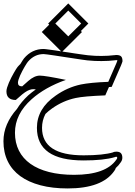

<svg xmlns="http://www.w3.org/2000/svg" viewBox="-76 -731 777 1101"><path d="M430.7 -596.2 387.7 -553.2 394 -547.4 281.7 -435.5Q289.6 -434.1 297.6 -432.9Q305.7 -431.6 314 -430.7Q332.5 -427.7 350.3 -425Q368.2 -422.4 383.3 -420.2Q398.4 -418 410.2 -416.5Q421.9 -415 428.2 -414.1Q450.2 -411.6 469.2 -410.9Q488.3 -410.2 505.9 -410.2Q543.9 -410.2 579.6 -414.6H581.5Q585.4 -415.5 588.1 -415.5Q590.8 -415.5 592.3 -415.5Q610.4 -415.5 618.4 -407.7Q626.5 -399.9 626.5 -379.4Q626 -378.4 625.2 -375.7Q624.5 -373 624 -371.6Q623 -369.1 621.3 -364.5Q619.6 -359.9 618.2 -356.4Q612.3 -343.3 605.5 -327.1Q598.6 -311 591.3 -294.4Q584 -277.8 577.1 -262Q570.3 -246.1 564.5 -232.9Q560.5 -232.4 556.6 -232.4Q552.7 -232.4 548.8 -231.9Q543 -219.2 537.6 -206.8Q532.2 -194.3 527.8 -184.1Q466.3 -181.6 424.3 -178Q382.3 -174.3 356.9 -168.9H357.4Q286.1 -153.8 223.6 -109.9Q200.7 -93.8 184.6 -77.6Q165 -40.5 165 2Q165 159.7 403.3 159.7Q516.1 159.7 574.7 142.1L569.8 143.6Q575.2 140.6 580.8 139.6Q586.4 138.7 591.3 138.7Q609.4 138.7 617.4 147.5Q625.5 156.2 625.5 173.8Q625.5 188 615.7 200.7Q609.9 209.5 603 217.3Q596.2 225.1 587.9 232.4Q585.9 240.7 579.1 249.5Q509.8 349.6 312 349.6Q224.6 349.6 156.2 331.5Q87.9 313.5 40.5 279.1Q-6.8 244.6 -31.5 194.1Q-56.2 143.6 -56.2 79.1Q-56.2 28.3 -36.1 -18.1Q-16.1 -64.5 21 -106Q33.7 -127 49.8 -146.2Q65.9 -165.5 85.9 -184.1Q95.7 -192.9 106.7 -201.4Q117.7 -210 129.4 -218.3Q116.7 -220.7 105.2 -218.8Q93.8 -216.8 80.8 -210Q67.9 -203.1 52 -190.2Q36.1 -177.2 14.6 -157.7Q-39.1 -157.7 -39.1 -207.5Q-39.1 -216.3 -35.2 -229.2Q-31.2 -242.2 -25.1 -256.6Q-19 -271 -11.5 -285.6Q-3.9 -300.3 3.2 -312.7Q10.3 -325.2 16.1 -334.5Q22 -343.8 24.9 -347.2Q28.8 -352.1 33 -356.2Q37.1 -360.4 41 -364.3Q47.9 -375.5 53.2 -384Q58.6 -392.6 61.5 -396Q106.9 -450.2 174.3 -450.2Q178.2 -450.2 187.5 -449Q196.8 -447.8 210.2 -446Q223.6 -444.3 240.2 -441.9Q256.8 -439.5 274.9 -436.5L163.6 -547.4L206.1 -589.8L200.2 -596.2L315.4 -711.4ZM591.8 183.6Q596.2 178.7 596.2 173.8Q596.2 168 591.3 168Q586.9 168 583 169.9Q519.5 189 403.3 189Q135.7 189 135.7 2Q135.7 -107.9 243.2 -182.6Q310.1 -230 387.7 -246.6Q414.6 -252 453.4 -255.9Q492.2 -259.8 544.9 -261.7L591.3 -368.2Q593.8 -373.5 595 -377.7Q596.2 -381.8 597.2 -384.3Q597.2 -386.2 592.3 -386.2Q590.8 -386.2 588.4 -386Q585.9 -385.7 583 -385.3Q547.4 -380.9 505.9 -380.9Q486.8 -380.9 466.8 -381.6Q446.8 -382.3 424.8 -384.8Q415 -385.7 394.3 -388.9Q373.5 -392.1 347.2 -396Q320.8 -399.9 292.5 -404.3Q264.2 -408.7 239.5 -412.4Q214.8 -416 197 -418.5Q179.2 -420.9 174.3 -420.9Q121.6 -420.9 84 -377Q81.5 -374 76.2 -366Q70.8 -357.9 64.5 -346.9Q58.1 -335.9 51.5 -323.2Q44.9 -310.5 39.3 -298.1Q33.7 -285.6 30.3 -274.7Q26.9 -263.7 26.9 -256.3Q26.9 -235.8 51.3 -235.8Q50.8 -235.8 85.9 -266.6Q121.1 -297.4 152.3 -297.4Q182.6 -297.4 301.8 -272.9Q182.1 -230.5 105.5 -162.1Q9.8 -77.1 9.8 30.3Q9.8 87.9 32.5 132.8Q55.2 177.7 98.6 208.5Q142.1 239.3 205.1 255.4Q268.1 271.5 348.6 271.5Q531.7 271.5 591.8 183.6ZM315.4 -670.4 241.2 -596.2 315.4 -522.5 389.6 -596.2Z"/></svg>

Font: XB Kayhan Sayeh
Style: Regular
Weight: 700
Designer: Behnam
Foundry: Irmug
Version: Version 7.300 2009